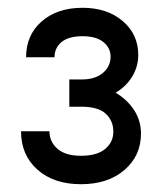

<svg xmlns="http://www.w3.org/2000/svg" viewBox="-20 -898 416 493"><path d="M342 -555Q342 -498 299.5 -461.5Q257 -425 188 -425Q118 -425 76 -462.5Q34 -500 34 -561H107Q107 -534 127.5 -516Q148 -498 188 -498Q229 -498 250 -515.5Q271 -533 271 -560Q271 -588 251.5 -606Q232 -624 189 -624H158V-694H190Q225 -694 244.5 -711Q264 -728 264 -752Q264 -775 245.5 -790Q227 -805 192 -805Q156 -805 138 -790Q120 -775 120 -751H47Q47 -808 87 -843Q127 -878 192 -878Q255 -878 295 -844Q335 -810 335 -757Q335 -727 319.5 -701.5Q304 -676 277 -660Q307 -642 324.5 -615Q342 -588 342 -555Z"/></svg>

Font: SUIT
Style: Bold
Weight: 700
Designer: Sunn Youn; Korean Glyphs from Source Han Sans (Sandoll Communications; Soo-young Jang, Joo-yeon Kang)
Foundry: Sunn
Version: Version 1.150